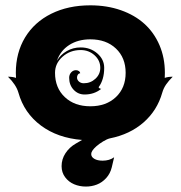

<svg xmlns="http://www.w3.org/2000/svg" viewBox="-20 -516 675 717"><path d="M9.8 -229.5Q28.1 -229.5 39.8 -225.1Q39.1 -234.4 39.1 -244.1Q39.1 -318.8 73.6 -376.1Q108.2 -433.3 171.4 -464.7Q234.6 -496.1 317.4 -496.1Q379.4 -496.1 431.3 -477.9Q483.2 -459.7 519.3 -427Q555.4 -394.3 575.6 -347.3Q595.7 -300.3 595.7 -244.1Q595.7 -231.2 595.2 -225.1Q606.9 -229.5 625 -229.5Q609.6 -214.1 600.2 -200.4Q590.8 -186.8 585.9 -169.9Q567.1 -103.5 516.1 -58.8Q465.1 -14.2 390.4 0.7Q379.6 3.2 364.9 12.2Q350.1 21.2 339.6 30.5Q320.6 47.4 320.6 59.1Q320.6 70.3 332.3 77.1Q344 84 363.3 84Q388.7 84 406.2 71.3L397.5 108.4Q391.8 132.3 376.5 149Q361.1 165.8 341.8 173.2Q322.5 180.7 300.8 180.7Q277.1 180.7 256.8 172.1Q236.6 163.6 223.3 145.9Q210 128.2 210 104.5Q210 78.4 224.5 56.2Q239 33.9 263.4 20L286.6 6.6Q195.6 -0.5 132.8 -47.2Q70.1 -94 48.8 -169.9Q40.5 -199.2 9.8 -229.5ZM185.5 -244.1Q185.5 -188 221.8 -153.6Q258.1 -119.1 317.4 -119.1Q376.7 -119.1 413 -153.6Q449.2 -188 449.2 -244.1Q449.2 -300.3 413 -334.7Q376.7 -369.1 317.4 -369.1Q271.2 -369.1 238.3 -347.8Q205.3 -326.4 192.6 -289.1Q205.8 -311.8 229.4 -325.3Q252.9 -338.9 281.2 -338.9Q317.6 -338.9 343.4 -316.5Q369.1 -294.2 369.1 -262.7Q369.1 -218.3 348.1 -190.2Q351.8 -184.3 358.2 -184.3Q332 -163.1 295.9 -163.1Q271.5 -163.1 254.9 -180.9Q238.3 -198.7 238.3 -225.6Q238.3 -237.3 245.7 -245.6Q253.2 -253.9 263.7 -253.9Q270 -253.9 274.7 -250.5Q279.3 -247.1 279.3 -242.2Q274.4 -242.2 271 -237.5Q267.6 -232.9 267.6 -226.6Q267.6 -217.8 274.9 -211.4Q282.2 -205.1 293 -205.1Q318.1 -205.1 336.3 -221.9Q354.5 -238.8 354.5 -262.7Q354.5 -290.3 333 -309.7Q311.5 -329.1 281.2 -329.1Q241.7 -329.1 213.6 -304.2Q185.5 -279.3 185.5 -244.1Z"/></svg>

Font: Agreloy
Style: Medium
Weight: 400
Designer: gluk
Foundry: gluk
Version: Version 0.27